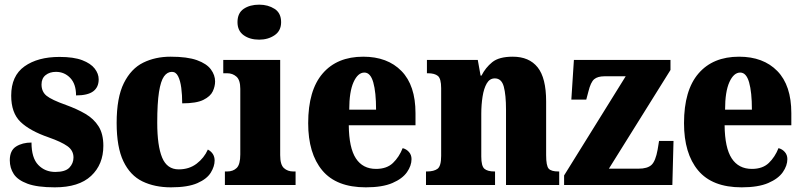

<svg xmlns="http://www.w3.org/2000/svg" viewBox="-20 -793 3445 823"><path d="M215 10Q140 10 98 -5.5Q56 -21 39 -47Q22 -73 22 -106Q22 -148 49 -165Q76 -182 115 -182Q115 -116 144 -86Q173 -56 217 -56Q260 -56 277.5 -74.5Q295 -93 295 -118Q295 -148 269 -166.5Q243 -185 189 -204Q108 -232 68 -270.5Q28 -309 28 -383Q28 -468 85 -508.5Q142 -549 235 -549Q296 -549 332.5 -535Q369 -521 386 -499Q403 -477 403 -453Q403 -419 379.5 -401.5Q356 -384 306 -384Q306 -433 281 -459Q256 -485 220 -485Q193 -485 175.5 -471Q158 -457 158 -431Q158 -400 179.5 -382.5Q201 -365 263 -343Q310 -326 346 -305Q382 -284 402.5 -251.5Q423 -219 423 -168Q423 -88 370.5 -39Q318 10 215 10Z M713 10Q643 10 590.5 -15.5Q538 -41 509 -101.5Q480 -162 480 -266Q480 -375 511 -437Q542 -499 594 -524.5Q646 -550 711 -550Q783 -550 824.5 -535Q866 -520 884 -495.5Q902 -471 902 -444Q902 -423 892 -401.5Q882 -380 852 -365Q822 -350 761 -350Q761 -386 757 -416.5Q753 -447 743.5 -466Q734 -485 717 -485Q697 -485 683 -465.5Q669 -446 661.5 -398.5Q654 -351 654 -267Q654 -168 675 -117.5Q696 -67 746 -67Q791 -67 823 -91.5Q855 -116 871 -152Q900 -136 900 -105Q900 -80 883.5 -53Q867 -26 826 -8Q785 10 713 10Z M1091 -623Q1051 -623 1024.5 -642Q998 -661 998 -698Q998 -737 1024.5 -755Q1051 -773 1091 -773Q1129 -773 1157 -755Q1185 -737 1185 -698Q1185 -661 1157 -642Q1129 -623 1091 -623ZM944 0V-58H954Q979 -58 994.5 -73Q1010 -88 1010 -131V-412Q1010 -450 993.5 -464.5Q977 -479 954 -479H937V-536H1181V-128Q1181 -87 1197 -72.5Q1213 -58 1237 -58H1247V0Z M1548 10Q1422 10 1361.5 -62.5Q1301 -135 1301 -265Q1301 -406 1363 -478Q1425 -550 1537 -550Q1641 -550 1701 -488.5Q1761 -427 1761 -308V-256H1475Q1476 -159 1505.5 -114Q1535 -69 1592 -69Q1638 -69 1664.5 -94.5Q1691 -120 1706 -158Q1722 -154 1733 -141.5Q1744 -129 1744 -111Q1744 -83 1724.5 -55Q1705 -27 1662 -8.5Q1619 10 1548 10ZM1592 -323Q1592 -398 1580 -440Q1568 -482 1542 -482Q1514 -482 1495.5 -441Q1477 -400 1477 -323Z M1806 0V-58H1810Q1840 -58 1855.5 -69.5Q1871 -81 1871 -125V-415Q1871 -456 1857 -467.5Q1843 -479 1814 -479H1810V-536H2028L2040 -469H2044Q2061 -503 2090 -526.5Q2119 -550 2178 -550Q2248 -550 2284.5 -504.5Q2321 -459 2321 -358V-128Q2321 -82 2332 -70Q2343 -58 2373 -58H2377V0H2149V-323Q2149 -386 2139.5 -421.5Q2130 -457 2101 -457Q2079 -457 2066.5 -435.5Q2054 -414 2048.5 -379Q2043 -344 2043 -305V-122Q2043 -81 2056.5 -69.5Q2070 -58 2099 -58H2102V0Z M2398 0V-41L2662 -466H2571Q2542 -466 2527 -453.5Q2512 -441 2502 -400L2493 -366H2429L2440 -536H2854V-493L2590 -70H2717Q2755 -70 2772.5 -86Q2790 -102 2799 -152L2805 -189H2867L2862 0Z M3159 10Q3033 10 2972.5 -62.5Q2912 -135 2912 -265Q2912 -406 2974 -478Q3036 -550 3148 -550Q3252 -550 3312 -488.5Q3372 -427 3372 -308V-256H3086Q3087 -159 3116.5 -114Q3146 -69 3203 -69Q3249 -69 3275.5 -94.5Q3302 -120 3317 -158Q3333 -154 3344 -141.5Q3355 -129 3355 -111Q3355 -83 3335.5 -55Q3316 -27 3273 -8.5Q3230 10 3159 10ZM3203 -323Q3203 -398 3191 -440Q3179 -482 3153 -482Q3125 -482 3106.5 -441Q3088 -400 3088 -323Z"/></svg>

Font: Noto Serif Hebrew Condensed Black
Style: Regular
Weight: 900
Width: 3
Designer: Monotype Design Team
Foundry: Monotype Imaging Inc.
Version: Version 2.004; ttfautohint (v1.8.4.7-5d5b)